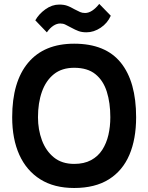

<svg xmlns="http://www.w3.org/2000/svg" viewBox="-20 -928 740 958"><path d="M213.8 -766.5 156.2 -826.5Q173.5 -857.8 206.4 -881.5Q239.2 -905.2 275.5 -905.2Q298.5 -905.2 315 -899.4Q331.5 -893.5 351.5 -881.8Q369.5 -872.5 379.8 -867.9Q390 -863.2 404.5 -863.2Q422.2 -863.2 440 -874.9Q457.8 -886.5 475.2 -908.5L532.8 -849.5Q516.2 -812.2 482.1 -789.5Q448 -766.8 411.5 -766.8Q388.5 -766.8 372 -772.9Q355.5 -779 335.2 -790.2Q317.2 -799.8 306.2 -805.2Q295.2 -810.8 280.5 -810.8Q263.8 -810.8 246.6 -799.8Q229.5 -788.8 213.8 -766.5ZM40.8 -343Q40.8 -520.2 120.5 -615.1Q200.2 -710 350 -710Q506.5 -710 582.9 -615.1Q659.2 -520.2 659.2 -343Q659.2 -234.2 625.5 -155.2Q591.8 -76.2 523 -33.1Q454.2 10 350 10Q250.2 10 181.4 -33.1Q112.5 -76.2 76.6 -155.2Q40.8 -234.2 40.8 -343ZM350 -110.2Q399.5 -110.2 434.2 -128.9Q469 -147.5 490.1 -180.2Q511.2 -213 520.9 -254.8Q530.5 -296.5 530.5 -343Q530.5 -414.5 513 -470.2Q495.5 -526 456.1 -557.9Q416.8 -589.8 350 -589.8Q288.8 -589.8 248.9 -557.9Q209 -526 189.2 -470.2Q169.5 -414.5 169.5 -343Q169.5 -281.5 189.2 -228.2Q209 -175 248.9 -142.6Q288.8 -110.2 350 -110.2Z"/></svg>

Font: Haskoy
Style: Regular
Weight: 400
Designer: Ertekin Erdin
Foundry: Ertekin Erdin
Version: Version 1.500